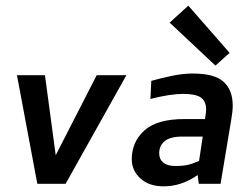

<svg xmlns="http://www.w3.org/2000/svg" viewBox="-20 -650 877 679"><path d="M322 -384 177 -101 139 -384H40L112 0H212L427 -384Z M446 0ZM515 -364 512 -300Q582 -318 628 -318Q672 -318 690.5 -305Q709 -292 709 -262Q709 -255 705 -229H632Q535 -229 490.5 -188.5Q446 -148 446 -87Q446 -47 476.5 -19Q507 9 559 9Q622 9 679 -31L683 0H760L798 -228Q803 -256 803 -277Q803 -331 771 -360.5Q739 -390 661 -390Q627 -390 586.5 -381.5Q546 -373 515 -364ZM599 -63Q572 -63 557.5 -75Q543 -87 543 -108Q543 -135 562.5 -151Q582 -167 625 -167H697L684 -81Q662 -71 644.5 -67Q627 -63 599 -63ZM742 -418 792 -463 646 -630 580 -570Z"/></svg>

Font: Cambay Devanagari
Style: Bold Italic
Weight: 700
Designer: Pooja Saxena
Foundry: Pooja Saxena
Version: Version 1.005;PS 001.005;hotconv 1.0.70;makeotf.lib2.5.58329